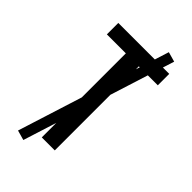

<svg xmlns="http://www.w3.org/2000/svg" viewBox="-273 -891 1045 1045"><g transform="rotate(45 250.0 -368.0)"><path d="M200 0V-647H54V-735H446V-647H300V0ZM139 81 82 65 361 -817 418 -801Z"/></g></svg>

Font: Iosevka Semibold
Style: Regular
Weight: 600
Monospace: yes
Designer: Belleve Invis
Foundry: Belleve Invis
Version: Version 33.2.3; ttfautohint (v1.8.4)